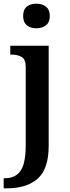

<svg xmlns="http://www.w3.org/2000/svg" viewBox="-36 -785 380 1045"><path d="M90 -698Q90 -733 110 -749Q130 -765 162 -765Q194 -765 214.5 -748.5Q235 -732 235 -698Q235 -664 214.5 -647.5Q194 -631 162 -631Q130 -631 110 -647.5Q90 -664 90 -698ZM-16 185H-9Q48 185 76 144.5Q104 104 104 4V-421Q104 -461 82.5 -474.5Q61 -488 23 -488H20V-536H229V8Q229 134 169.5 187Q110 240 2 240H-16Z"/></svg>

Font: Noto Serif SemiBold
Style: Regular
Weight: 600
Designer: Monotype Design Team
Foundry: Monotype Imaging Inc.
Version: Version 1.001